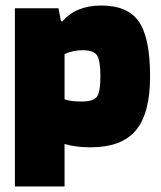

<svg xmlns="http://www.w3.org/2000/svg" viewBox="-20 -524 584 696"><path d="M214 152H34V-494H192L201 -447H207Q232 -476 267 -490Q302 -504 347 -504Q443 -504 483.5 -445.5Q524 -387 524 -247Q524 -113 472.5 -51.5Q421 10 308 10Q282 10 258 7Q234 4 214 -2ZM344 -247Q344 -304 332 -323Q320 -342 280 -342Q262 -342 245.5 -338.5Q229 -335 214 -328V-164Q225 -160 240 -158Q255 -156 275 -156Q319 -156 331.5 -173.5Q344 -191 344 -247Z"/></svg>

Font: Blinker ExtraBold
Style: Regular
Weight: 800
Designer: Juergen Huber
Foundry: supertype
Version: Version 1.017;hotconv 1.0.117;makeotfexe 2.5.65602